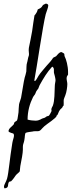

<svg xmlns="http://www.w3.org/2000/svg" viewBox="-20 -715 395 1058"><path d="M355 -319C355 -351 345 -388 336 -405C334 -410 336 -416 333 -420C327 -423 321 -428 318 -428C306 -428 295 -411 289 -405C285 -402 277 -400 275 -398C271 -396 270 -391 267 -388C256 -372 246 -364 238 -354C224 -337 211 -323 202 -311C187 -293 180 -269 172 -269C171 -269 170 -269 169 -271C182 -337 216 -575 232 -637C236 -652 246 -673 246 -685C246 -691 239 -695 232 -695C232 -695 218 -688 218 -688C215 -686 211 -677 207 -674C200 -667 190 -665 188 -663C187 -661 185 -650 181 -645C177 -637 171 -631 170 -630C168 -622 159 -558 157 -543C155 -529 142 -465 139 -451C136 -434 142 -418 139 -409C134 -397 132 -377 129 -369C125 -360 126 -332 125 -321C123 -311 118 -292 116 -287C111 -270 100 -194 96 -176C93 -163 87 -151 85 -140C83 -125 83 -110 82 -96C79 -82 78 -60 74 -52C72 -48 63 -45 60 -41C57 -38 58 -33 56 -30C47 -18 27 -8 27 8C27 12 36 15 41 17C48 21 57 16 57 33C57 42 51 55 48 72C33 163 28 237 19 269C14 287 2 302 2 314C2 317 3 320 5 323C33 320 19 302 30 287C31 286 40 284 41 284C52 274 61 259 67 251C72 244 86 235 89 229C90 226 90 210 92 200C99 165 106 128 106 110C106 104 106 99 106 94C106 79 111 75 114 58C118 38 116 22 122 17C125 14 157 10 158 10C164 8 170 8 176 8C180 8 184 8 187 8C204 8 207 -4 224 -19C238 -32 292 -65 292 -77C293 -82 295 -79 296 -81C301 -89 303 -99 308 -106C314 -117 323 -118 326 -128C326 -131 329 -131 330 -132C331 -136 331 -141 331 -147C331 -170 329 -161 340 -190C347 -207 351 -238 351 -252C351 -262 347 -273 347 -284C347 -296 354 -300 355 -304ZM286 -274C286 -265 282 -253 282 -241C280 -206 282 -161 271 -132C270 -130 263 -119 263 -112C263 -109 264 -107 264 -105V-103C263 -100 254 -82 249 -77C246 -75 242 -76 238 -74C229 -68 229 -66 216 -63C210 -62 198 -50 176 -50C163 -50 145 -52 132 -56C132 -102 144 -144 162 -180C164 -185 169 -189 172 -194C176 -200 177 -207 180 -212C183 -218 188 -222 191 -227C194 -233 195 -239 198 -245C220 -285 240 -318 267 -347H269C270 -347 277 -341 277 -333C277 -329 277 -325 277 -321C277 -317 277 -314 278 -311C279 -308 285 -287 286 -274Z"/></svg>

Font: Jim Nightshade
Style: Regular
Weight: 400
Designer: Astigmatic (AOETI)
Foundry: Astigmatic (AOETI)
Version: Version 1.000